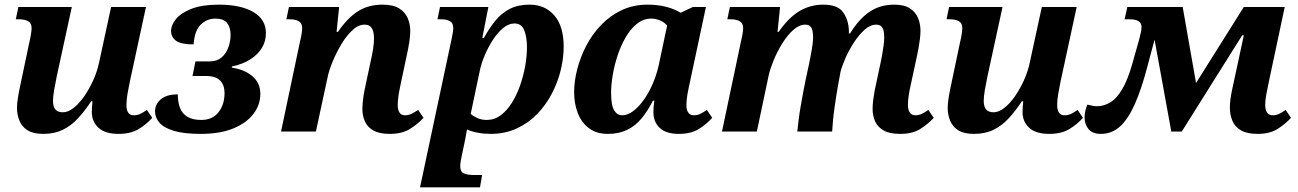

<svg xmlns="http://www.w3.org/2000/svg" viewBox="-20 -566 5586 826"><path d="M166 10Q123 10 98.5 -5.5Q74 -21 63.5 -47Q53 -73 53 -102Q53 -121 58 -151Q63 -181 70 -212L106 -383Q111 -403 113.5 -420.5Q116 -438 116 -445Q116 -466 101.5 -474.5Q87 -483 63 -483H48L59 -536H289L224 -237Q218 -209 213 -179.5Q208 -150 208 -131Q208 -117 212 -106Q216 -95 225.5 -89Q235 -83 251 -83Q273 -83 297 -102Q321 -121 342.5 -152Q364 -183 381 -220.5Q398 -258 406 -296L458 -536H608L539 -217Q534 -193 529 -165Q524 -137 524 -113Q524 -92 532 -81Q540 -70 555 -70Q571 -70 583.5 -76Q596 -82 612 -93L635 -59Q610 -31 576 -10.5Q542 10 490 10Q432 10 403.5 -16.5Q375 -43 375 -84Q375 -96 376 -107.5Q377 -119 378 -130H372Q345 -89 315.5 -57Q286 -25 250 -7.5Q214 10 166 10Z M843 10Q772 10 728.5 -3Q685 -16 666 -38Q647 -60 647 -87Q647 -117 671.5 -138.5Q696 -160 745 -160Q745 -126 754.5 -101.5Q764 -77 786.5 -63.5Q809 -50 846 -50Q894 -50 920 -83Q946 -116 946 -166Q946 -200 927 -219.5Q908 -239 867 -239H808L821 -302H883Q914 -302 933.5 -319Q953 -336 962.5 -362.5Q972 -389 972 -416Q972 -448 957 -467Q942 -486 907 -486Q870 -486 843.5 -460Q817 -434 813 -375Q759 -375 737.5 -390.5Q716 -406 716 -433Q716 -458 737 -484Q758 -510 803.5 -528Q849 -546 922 -546Q1015 -546 1069.5 -514.5Q1124 -483 1124 -423Q1124 -389 1107 -360.5Q1090 -332 1057.5 -311Q1025 -290 978 -280L977 -275Q1032 -267 1066 -238Q1100 -209 1100 -162Q1100 -116 1071 -77Q1042 -38 985 -14Q928 10 843 10Z M1657 10Q1612 10 1586.5 -4.5Q1561 -19 1550 -43.5Q1539 -68 1539 -97Q1539 -115 1541.5 -135.5Q1544 -156 1548 -177L1572 -290Q1582 -334 1585.5 -358Q1589 -382 1589 -403Q1589 -416 1586 -429Q1583 -442 1574.5 -451Q1566 -460 1548 -460Q1522 -460 1496.5 -436.5Q1471 -413 1449 -376.5Q1427 -340 1411 -301Q1395 -262 1389 -232L1339 0H1189L1271 -389Q1276 -409 1278 -423.5Q1280 -438 1280 -445Q1280 -466 1265.5 -474.5Q1251 -483 1227 -483H1212L1223 -536H1439L1428 -429H1434Q1475 -489 1520 -517.5Q1565 -546 1626 -546Q1671 -546 1697 -530Q1723 -514 1734 -488Q1745 -462 1745 -431Q1745 -412 1740.5 -383Q1736 -354 1728 -319L1702 -196Q1696 -168 1693.5 -148.5Q1691 -129 1691 -114Q1691 -94 1698.5 -82Q1706 -70 1722 -70Q1737 -70 1749.5 -76Q1762 -82 1779 -93L1802 -59Q1776 -31 1742.5 -10.5Q1709 10 1657 10Z M1787 240 1923 -399Q1926 -413 1928 -425Q1930 -437 1930 -445Q1930 -467 1915.5 -475Q1901 -483 1877 -483H1862L1873 -536H2081L2055 -403H2062Q2085 -445 2111.5 -477.5Q2138 -510 2173.5 -528Q2209 -546 2258 -546Q2325 -546 2365 -499.5Q2405 -453 2405 -365Q2405 -317 2392.5 -265Q2380 -213 2354.5 -164Q2329 -115 2291.5 -76Q2254 -37 2203.5 -13.5Q2153 10 2091 10Q2062 10 2035.5 5Q2009 0 1989 -9Q1988 -2 1985.5 11Q1983 24 1981 35L1967 102Q1964 115 1962 127.5Q1960 140 1960 149Q1960 173 1975.5 180Q1991 187 2021 187H2054L2045 240ZM2074 -50Q2107 -50 2134 -70Q2161 -90 2182 -123.5Q2203 -157 2217.5 -198.5Q2232 -240 2239.5 -282.5Q2247 -325 2247 -363Q2247 -406 2235.5 -435.5Q2224 -465 2193 -465Q2168 -465 2144 -445Q2120 -425 2099.5 -393Q2079 -361 2064.5 -326Q2050 -291 2044 -261L2005 -76Q2016 -66 2034 -58Q2052 -50 2074 -50Z M2595 10Q2547 10 2515 -13.5Q2483 -37 2466.5 -77.5Q2450 -118 2450 -170Q2450 -217 2463.5 -269Q2477 -321 2502.5 -370Q2528 -419 2566.5 -459Q2605 -499 2655 -522.5Q2705 -546 2766 -546Q2810 -546 2846.5 -536.5Q2883 -527 2908 -511L2961 -536H3017L2949 -217Q2942 -186 2937.5 -160.5Q2933 -135 2933 -113Q2933 -92 2941.5 -81Q2950 -70 2964 -70Q2980 -70 2992.5 -76Q3005 -82 3021 -93L3044 -59Q3019 -31 2985.5 -10.5Q2952 10 2900 10Q2846 10 2818.5 -15.5Q2791 -41 2791 -84Q2791 -97 2792 -107Q2793 -117 2795 -133H2789Q2767 -89 2740 -56.5Q2713 -24 2677.5 -7Q2642 10 2595 10ZM2657 -70Q2680 -70 2704 -88Q2728 -106 2750 -137Q2772 -168 2788.5 -206.5Q2805 -245 2814 -286L2857 -489L2861 -441Q2845 -467 2823.5 -476.5Q2802 -486 2783 -486Q2748 -486 2720.5 -464Q2693 -442 2672 -406Q2651 -370 2637 -327.5Q2623 -285 2616 -243Q2609 -201 2609 -168Q2609 -113 2622 -91.5Q2635 -70 2657 -70Z M3853 10Q3808 10 3782 -4.5Q3756 -19 3745 -43.5Q3734 -68 3734 -97Q3734 -115 3736.5 -135Q3739 -155 3743 -177L3768 -294Q3771 -307 3774.5 -327Q3778 -347 3781 -368Q3784 -389 3784 -405Q3784 -417 3782 -430Q3780 -443 3772.5 -451.5Q3765 -460 3749 -460Q3724 -460 3699.5 -438Q3675 -416 3653.5 -383Q3632 -350 3617 -315.5Q3602 -281 3596 -257L3585 -197Q3582 -181 3578 -155.5Q3574 -130 3570 -101.5Q3566 -73 3563.5 -46Q3561 -19 3560 0H3410Q3412 -20 3415.5 -48.5Q3419 -77 3424.5 -108.5Q3430 -140 3435.5 -170Q3441 -200 3446 -223L3461 -293Q3466 -317 3470 -339Q3474 -361 3476 -378.5Q3478 -396 3478 -405Q3478 -417 3476 -430Q3474 -443 3467 -451.5Q3460 -460 3444 -460Q3418 -460 3392.5 -437Q3367 -414 3345 -378.5Q3323 -343 3308 -306Q3293 -269 3287 -242L3236 0H3086L3168 -389Q3173 -409 3175 -423.5Q3177 -438 3177 -445Q3177 -466 3162.5 -474.5Q3148 -483 3124 -483H3109L3120 -536H3336L3325 -429H3330Q3374 -492 3420.5 -519Q3467 -546 3522 -546Q3583 -546 3606.5 -514Q3630 -482 3632 -435Q3632 -432 3632 -429Q3632 -426 3632 -422H3637Q3675 -484 3720.5 -515Q3766 -546 3827 -546Q3870 -546 3894.5 -530Q3919 -514 3929.5 -488.5Q3940 -463 3940 -434Q3940 -417 3937.5 -397.5Q3935 -378 3931.5 -358.5Q3928 -339 3924 -321L3897 -196Q3891 -169 3888.5 -149Q3886 -129 3886 -114Q3886 -94 3894 -82Q3902 -70 3918 -70Q3932 -70 3945 -76Q3958 -82 3974 -93L3997 -59Q3971 -31 3938 -10.5Q3905 10 3853 10Z M4170 10Q4127 10 4102.5 -5.5Q4078 -21 4067.5 -47Q4057 -73 4057 -102Q4057 -121 4062 -151Q4067 -181 4074 -212L4110 -383Q4115 -403 4117.5 -420.5Q4120 -438 4120 -445Q4120 -466 4105.5 -474.5Q4091 -483 4067 -483H4052L4063 -536H4293L4228 -237Q4222 -209 4217 -179.5Q4212 -150 4212 -131Q4212 -117 4216 -106Q4220 -95 4229.5 -89Q4239 -83 4255 -83Q4277 -83 4301 -102Q4325 -121 4346.5 -152Q4368 -183 4385 -220.5Q4402 -258 4410 -296L4462 -536H4612L4543 -217Q4538 -193 4533 -165Q4528 -137 4528 -113Q4528 -92 4536 -81Q4544 -70 4559 -70Q4575 -70 4587.5 -76Q4600 -82 4616 -93L4639 -59Q4614 -31 4580 -10.5Q4546 10 4494 10Q4436 10 4407.5 -16.5Q4379 -43 4379 -84Q4379 -96 4380 -107.5Q4381 -119 4382 -130H4376Q4349 -89 4319.5 -57Q4290 -25 4254 -7.5Q4218 10 4170 10Z M4716 10Q4680 10 4663 -10.5Q4646 -31 4646 -60Q4646 -74 4649 -88Q4652 -102 4658 -116Q4669 -113 4679.5 -111Q4690 -109 4700 -109Q4729 -109 4756.5 -125.5Q4784 -142 4808 -182.5Q4832 -223 4852 -294L4881 -397Q4886 -415 4888.5 -428Q4891 -441 4891 -450Q4891 -466 4878.5 -474.5Q4866 -483 4839 -483H4818L4830 -536H5068L5133 -166L5101 -170L5331 -536H5507L5438 -211Q5432 -183 5427.5 -158.5Q5423 -134 5423 -114Q5423 -94 5431 -82Q5439 -70 5455 -70Q5470 -70 5482.5 -76Q5495 -82 5511 -93L5534 -59Q5508 -31 5475 -10.5Q5442 10 5390 10Q5345 10 5319 -5Q5293 -20 5282 -46Q5271 -72 5271 -103Q5271 -120 5273.5 -139Q5276 -158 5280 -177L5331 -414H5324L5064 0H5019L4942 -423L4964 -459L4917 -283Q4891 -183 4862 -118Q4833 -53 4798 -21.5Q4763 10 4716 10Z"/></svg>

Font: Noto Serif
Style: Italic
Weight: 400
Italic angle: -12°
Designer: Monotype Design Team
Foundry: Monotype Imaging Inc.
Version: Version 2.013